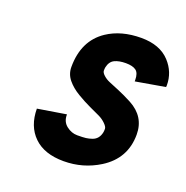

<svg xmlns="http://www.w3.org/2000/svg" viewBox="-104 -633 719 743"><g transform="rotate(20 255.0 -261.5)"><path d="M510.3 -398.4 509.8 -391.1 388.2 -370.1V-375.5Q388.2 -404.3 374.3 -414.6Q360.4 -424.8 332.3 -424.8Q304.2 -424.8 286.1 -416Q268.1 -407.2 262.7 -382.3Q261.7 -376.5 261.7 -368.4Q261.7 -360.4 272.7 -350.3Q283.7 -340.3 298.3 -334.2Q313 -328.1 340.1 -316.9Q367.2 -305.7 397.5 -289.6Q465.8 -252.9 465.8 -179.2Q465.8 -80.6 380.9 -27.3Q314.5 14.2 234.6 14.2Q154.8 14.2 111.8 -27.8Q68.8 -69.8 68.4 -141.6L185.5 -160.6V-158.2Q185.5 -129.9 206.1 -114Q226.6 -98.1 250.2 -98.1Q273.9 -98.1 285.9 -99.6Q297.9 -101.1 310.5 -105.5Q335.9 -114.3 341.8 -144Q342.8 -149.9 342.8 -158.2Q342.8 -166.5 330.3 -178.7Q317.9 -190.9 301.8 -198.5Q285.6 -206.1 259.8 -218Q233.9 -230 204.8 -247.3Q175.8 -264.6 157.2 -287.1Q138.7 -309.6 138.7 -338.9Q138.7 -447.3 215.8 -499Q272.9 -537.1 355.5 -537.1Q432.1 -537.1 472.7 -493.2Q510.3 -452.6 510.3 -398.4Z"/></g></svg>

Font: Tuffy
Style: BoldItalic
Weight: 700
Italic angle: -12°
Designer: Thatcher Ulrich, Karoly Barta, Michael Everson
Version: Version 001.271